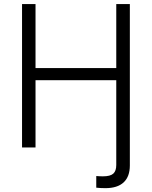

<svg xmlns="http://www.w3.org/2000/svg" viewBox="-20 -748 770 974"><path d="M468.3 204.1V145Q477.1 146 486.8 146.2Q496.6 146.5 502.4 146.5Q539.6 146.5 554.7 132.8Q569.8 119.1 569.8 88.9V-62.5H638.7V91.3Q638.7 147.9 607.2 177.2Q575.7 206.5 514.6 206.5Q502 206.5 489.3 205.8Q476.6 205.1 468.3 204.1ZM91.8 0V-727.5H160.2V-402.8H569.8V-727.5H638.7V0H569.8V-341.3H160.2V0Z"/></svg>

Font: Inter 18pt Light
Style: Regular
Weight: 300
Designer: Rasmus Andersson
Foundry: rsms
Version: Version 4.001;git-66647c0bb